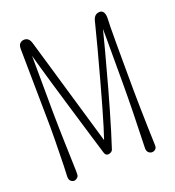

<svg xmlns="http://www.w3.org/2000/svg" viewBox="-143 -908 929 1020"><g transform="rotate(-20 322.0 -397.5)"><path d="M561.5 -612.3 562 -436Q562 -251.5 569.8 -30.3Q570.3 -14.6 561.8 -7.3Q553.2 0 542.5 0Q531.7 0 522.9 -8.3Q514.2 -16.6 514.2 -32.2Q521.5 -252 521.5 -398.4V-651.4Q521.5 -679.7 521 -704.6Q510.3 -663.1 493.2 -596.7Q454.1 -450.7 438.5 -394.8Q422.9 -338.9 407.2 -284.7Q375 -172.9 347.2 -88.4Q344.2 -78.6 335.7 -73.7Q327.1 -68.8 319.3 -68.8Q304.2 -68.8 298.8 -88.4Q296.4 -96.2 287.4 -126.2Q278.3 -156.2 264.9 -200.4Q251.5 -244.6 235.1 -299.6Q218.8 -354.5 201.4 -412.1Q184.1 -469.7 167.5 -526.4Q150.9 -583 137.2 -630.9Q126 -670.4 118.2 -699.2L119.1 -578.1Q119.1 -356.9 123.8 -212.4Q128.4 -67.9 128.9 -44.4Q129.4 -21 126.7 -15.6Q124 -10.3 119.6 -6.8Q100.6 9.3 82 -7.8Q73.2 -16.1 74.5 -37.1Q75.7 -58.1 76.7 -89.6Q77.6 -121.1 78.1 -156.2Q80.1 -239.3 80.1 -310.1L74.2 -754.4Q74.2 -776.4 84.5 -785.4Q94.7 -794.4 108.4 -794.4Q134.3 -794.4 144 -763.2Q145 -760.3 149.2 -745.8Q153.3 -731.4 160.2 -708.3Q167 -685.1 176 -654.5Q185.1 -624 195.3 -588.9Q205.6 -553.7 216.8 -515.1Q255.9 -380.9 324.7 -147.5Q360.8 -250.5 458 -614.7Q477.1 -687 496.1 -762.2Q504.9 -795.9 536.6 -795.9Q549.3 -795.9 556.9 -783.4Q564.5 -771 563.5 -747.6Q561.5 -714.8 561.5 -612.3Z"/></g></svg>

Font: Pompiere
Style: Regular
Weight: 400
Designer: Karolina Lach
Foundry: Sorkin Type Co.
Version: Version 1.002